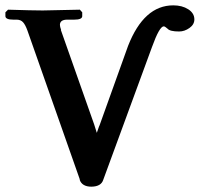

<svg xmlns="http://www.w3.org/2000/svg" viewBox="-26 -682 762 714"><path d="M450.2 -511.2Q509.3 -662.1 618.2 -662.1Q651.4 -662.1 674.1 -647.5Q696.8 -632.8 696.8 -609.9Q696.8 -590.8 678.5 -577.9Q660.2 -564.9 640.1 -564.9Q606 -564.9 597.2 -575.2Q587.4 -584 583 -584Q566.9 -584 539.1 -506.8Q442.9 -245.6 357.9 -13.2Q350.1 11.7 314 12.2Q278.8 12.2 270 -14.2H271Q206.1 -198.2 76.2 -567.9Q68.4 -589.8 59.6 -599.4Q50.8 -608.9 36.1 -608.9H23.9Q-5.9 -608.9 -5.9 -622.1V-636.2L3.9 -646Q94.7 -643.1 132.8 -643.1L271 -646L279.8 -636.2V-622.1Q279.8 -608.9 250 -608.9H224.1Q197.3 -608.9 196.8 -589.8Q196.8 -583 201.2 -570.8H200.2Q297.4 -294.9 324.2 -219.2Q324.2 -218.3 334 -188Q335.9 -192.9 339.4 -203.4Q342.8 -213.9 344.2 -215.8Z"/></svg>

Font: Linux Libertine
Style: Semibold
Weight: 600
Designer: Philipp H. Poll
Foundry: Philipp H. Poll
Version: Version 5.1.2 ; ttfautohint (v0.9)